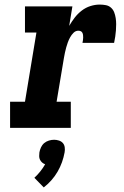

<svg xmlns="http://www.w3.org/2000/svg" viewBox="-20 -558 540 838"><path d="M24 0V-114H89L139 -416H89V-530H296L282 -445Q293 -464 306 -481Q319 -498 336.5 -511.5Q354 -525 374.5 -531.5Q395 -538 415 -538Q429 -538 442 -535.5Q455 -533 464.5 -524.5Q474 -516 478.5 -504Q483 -492 485 -479Q487 -466 487 -452.5Q487 -439 486 -425.5Q485 -412 483 -398.5Q481 -385 478 -371H340Q341 -377 342 -382.5Q343 -388 343 -393.5Q343 -399 342.5 -404.5Q342 -410 339.5 -415Q337 -420 332 -422Q327 -424 322 -424Q310 -424 301 -415Q292 -406 286 -395Q280 -384 276 -373Q272 -362 269 -351Q266 -340 263.5 -328.5Q261 -317 259 -305L227 -114H289V0ZM171 260 130 218Q144 205 156 190Q168 175 177 159Q169 156 163.5 151Q158 146 154.5 139Q151 132 151 123.5Q151 115 152 107Q154 96 159 85Q164 74 173 66.5Q182 59 193.5 55.5Q205 52 216 52Q227 52 237.5 55.5Q248 59 254.5 66.5Q261 74 262.5 85Q264 96 262 107Q258 129 250.5 150Q243 171 231.5 191Q220 211 204.5 228.5Q189 246 171 260Z"/></svg>

Font: Iosevka Slab Heavy Oblique
Style: Regular
Weight: 900
Italic angle: -9°
Monospace: yes
Designer: Belleve Invis
Foundry: Belleve Invis
Version: Version 11.1.1; ttfautohint (v1.8.3)